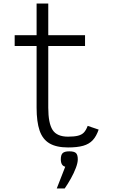

<svg xmlns="http://www.w3.org/2000/svg" viewBox="-20 -820 640 1086"><path d="M365 14Q299 14 260 -9Q221 -32 204 -81.5Q187 -131 187 -211V-560H63V-621H187V-800H253V-621H461V-560H253V-211Q253 -123 277.5 -85Q302 -47 365 -47Q400 -47 421.5 -52.5Q443 -58 455 -71Q467 -84 476 -108L538 -87Q525 -49 504.5 -27Q484 -5 450.5 4.5Q417 14 365 14ZM301 246 349 123Q324 117 324 81Q324 56 334.5 46Q345 36 372 36Q400 36 410 46Q420 56 420 81Q420 101 409 130Q398 159 381 189.5Q364 220 346 246Z"/></svg>

Font: Victor Mono Light
Style: Regular
Weight: 300
Monospace: yes
Designer: Rune Bjørnerås
Version: Version 1.561;gftools[0.9.30]